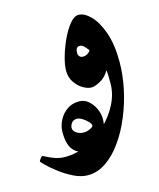

<svg xmlns="http://www.w3.org/2000/svg" viewBox="-155 -432 688 832"><g transform="rotate(-15 189.5 -16.0)"><path d="M395.5 -115.2Q395.5 -56.6 382.6 5.1Q369.6 66.9 345.9 124Q322.3 181.2 290 226.6Q257.8 272 219 298.6Q180.2 325.2 137.2 325.2Q106.4 325.2 73.7 309.1Q41 293 12.9 271.5Q-15.1 250 -32.5 232.9Q-49.8 215.8 -49.8 213.9Q-49.8 210.9 -43.2 202.1Q-36.6 193.4 -34.2 193.4Q-31.7 193.4 -18.1 200.7Q-4.4 208 16.8 215.6Q38.1 223.1 62.5 223.1Q112.3 223.1 160.6 200.9Q209 178.7 248 141.4Q287.1 104 310.3 58.3Q333.5 12.7 333.5 -33.7Q333.5 -49.8 333.3 -64.7Q333 -79.6 331.1 -93.8Q315.9 -65.9 290.5 -52Q265.1 -38.1 250 -38.1Q232.9 -38.1 212.2 -50.3Q191.4 -62.5 176.5 -84.7Q161.6 -106.9 161.6 -136.7Q161.6 -162.1 172.1 -199Q182.6 -235.8 199.5 -272Q216.3 -308.1 236.3 -332.5Q256.3 -356.9 275.4 -356.9Q301.8 -356.9 329.6 -328.9Q357.4 -300.8 376.5 -246.8Q395.5 -192.9 395.5 -115.2ZM282.7 -196.8Q276.4 -205.1 266.8 -215.3Q257.3 -225.6 245.6 -225.6Q227.5 -225.6 227.5 -197.3Q227.5 -189.5 233.2 -183.1Q238.8 -176.8 248 -176.8Q260.7 -176.8 270 -182.9Q279.3 -189 282.7 -196.8ZM261.7 106Q261.7 153.8 230.2 187.3Q198.7 220.7 152.8 220.7Q117.7 220.7 97.7 195.6Q77.6 170.4 77.6 116.7Q77.6 89.4 90.6 64Q103.5 38.6 126.7 22.2Q149.9 5.9 181.2 5.9Q205.1 5.9 223.1 21.7Q241.2 37.6 251.5 60.5Q261.7 83.5 261.7 106ZM210.4 121.1Q210.4 114.3 200.2 103.5Q189.9 92.8 176.5 84.5Q163.1 76.2 152.8 76.2Q136.7 76.2 128.7 87.2Q120.6 98.1 120.6 109.9Q120.6 122.1 134.3 131.8Q147.9 141.6 168.5 141.6Q180.2 141.6 195.3 134.8Q210.4 127.9 210.4 121.1Z"/></g></svg>

Font: Scheherazade New
Style: Bold
Weight: 700
Designer: SIL International
Foundry: SIL International
Version: Version 4.000